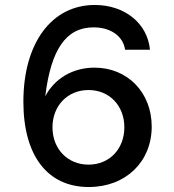

<svg xmlns="http://www.w3.org/2000/svg" viewBox="-20 -736 700 772"><path d="M337 16C485 16 590 -85 590 -227C590 -364 493 -464 360 -464C271 -464 199 -419 162 -349C185 -538 246 -626 356 -626C425 -626 475 -591 483 -536H583C573 -642 482 -716 361 -716C187 -716 74 -562 74 -327C74 -110 171 16 337 16ZM191 -224C191 -311 252 -374 336 -374C420 -374 480 -311 480 -224C480 -137 420 -74 336 -74C252 -74 191 -137 191 -224Z"/></svg>

Font: Uncut Plan8
Style: Regular
Weight: 400
Designer: Kasper Nordkvist
Foundry: UNCUT.wtf
Version: Version 1.002;Glyphs 3.1.2 (3151)